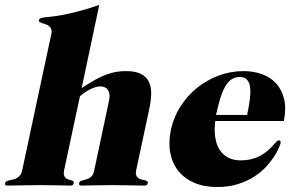

<svg xmlns="http://www.w3.org/2000/svg" viewBox="-77 -750 1226 778"><path d="M130.9 -611.8Q133.8 -624.5 130.6 -632.1Q127.4 -639.6 121.6 -644.3Q115.7 -648.9 108.2 -651.6Q100.6 -654.3 94.2 -656.2Q87.9 -658.2 83.7 -660.6Q79.6 -663.1 80.6 -668Q82 -673.8 87.6 -676Q93.3 -678.2 105 -679.7Q116.7 -681.2 135.3 -683.1Q153.8 -685.1 180.4 -690.2Q207 -695.3 242.9 -704.6Q278.8 -713.9 325.2 -730L253.9 -393.1Q284.2 -413.1 308.3 -426.5Q332.5 -439.9 353.5 -447.8Q374.5 -455.6 393.8 -458.7Q413.1 -461.9 433.6 -461.9Q471.2 -461.9 493.2 -450.9Q515.1 -439.9 525.4 -420.2Q535.6 -400.4 535.6 -373Q535.6 -345.7 528.8 -313L474.6 -59.1Q472.2 -46.9 474.9 -39.8Q477.5 -32.7 483.2 -28.6Q488.8 -24.4 496.1 -22.7Q503.4 -21 509.5 -19.5Q515.6 -18.1 519.3 -15.6Q522.9 -13.2 522 -7.8Q521 -3.9 518.3 -1Q515.6 2 508.8 2Q480 2 448 1Q416 0 377.9 0Q339.4 0 307.4 1Q275.4 2 252.9 2Q246.1 2 244.4 -1Q242.7 -3.9 243.7 -7.8Q245.1 -15.6 253.4 -17.8Q261.7 -20 272 -22.9Q282.2 -25.9 291.5 -33.2Q300.8 -40.5 304.7 -59.1L364.3 -339.8Q368.2 -356.4 366.5 -367.9Q364.7 -379.4 359.6 -386.5Q354.5 -393.6 346.7 -396.7Q338.9 -399.9 330.1 -399.9Q320.3 -399.9 309.6 -396.7Q298.8 -393.6 288.1 -387.9Q277.3 -382.3 266.8 -375.2Q256.3 -368.2 247.1 -360.8L182.6 -59.1Q180.2 -46.9 182.4 -39.8Q184.6 -32.7 189.2 -28.6Q193.8 -24.4 200 -22.7Q206.1 -21 211.2 -19.5Q216.3 -18.1 219.5 -15.6Q222.7 -13.2 221.7 -7.8Q220.7 -3.9 218.3 -1Q215.8 2 209 2Q186 2 155 1Q124 0 85.9 0Q47.4 0 14.4 1Q-18.6 2 -47.4 2Q-54.2 2 -55.7 -1Q-57.1 -3.9 -56.2 -7.8Q-55.2 -13.2 -50.3 -15.6Q-45.4 -18.1 -38.6 -19.5Q-31.7 -21 -23.9 -22.7Q-16.1 -24.4 -8.8 -28.6Q-1.5 -32.7 4.4 -39.8Q10.3 -46.9 12.7 -59.1Z M924.3 -284.2Q932.1 -320.3 935.5 -348.6Q939 -377 936.3 -397Q933.6 -417 923.6 -427.5Q913.6 -438 894 -438Q874.5 -438 859.9 -427.5Q845.2 -417 834.2 -397Q823.2 -377 814.7 -348.6Q806.2 -320.3 798.3 -284.2ZM795.4 -259.8Q790.5 -221.7 795.4 -191.9Q800.3 -162.1 813.7 -141.8Q827.1 -121.6 848.6 -110.8Q870.1 -100.1 897.9 -100.1Q918.5 -100.1 935.8 -103.8Q953.1 -107.4 967.8 -114Q982.4 -120.6 994.9 -129.6Q1007.3 -138.7 1019 -149.9Q1033.7 -165 1040.5 -173.1Q1047.4 -181.2 1053.2 -181.2Q1062 -181.2 1059.6 -168.9Q1058.6 -164.1 1052.2 -149.2Q1045.9 -134.3 1033.2 -114.7Q1020.5 -95.2 1000.5 -73.5Q980.5 -51.8 952.1 -33.7Q923.8 -15.6 886.7 -3.9Q849.6 7.8 802.2 7.8Q749.5 7.8 709.7 -9.5Q669.9 -26.9 645.3 -57.9Q620.6 -88.9 612.8 -131.6Q605 -174.3 615.7 -225.1Q626.5 -274.9 653.8 -318.1Q681.2 -361.3 720.5 -393.3Q759.8 -425.3 808.6 -443.6Q857.4 -461.9 910.2 -461.9Q950.2 -461.9 984.6 -449.5Q1019 -437 1042 -411.9Q1064.9 -386.7 1074.2 -348.9Q1083.5 -311 1073.2 -259.8Z"/></svg>

Font: XB Zar
Style: Bold Italic
Weight: 700
Italic angle: -12°
Designer: Behnam
Foundry: Irmug
Version: Version 8.005 2009